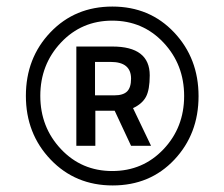

<svg xmlns="http://www.w3.org/2000/svg" viewBox="-20 -727 685 586"><path d="M324 -161Q210 -161 134.5 -240Q59 -319 59 -434.5Q59 -550 134 -628.5Q209 -707 323 -707Q437 -707 511.5 -628Q586 -549 586 -433.5Q586 -318 512 -239.5Q438 -161 324 -161ZM322.5 -664Q229 -664 166 -597Q103 -530 103 -434.5Q103 -339 166 -272Q229 -205 322.5 -205Q416 -205 479 -271.5Q542 -338 542 -434Q542 -530 479 -597Q416 -664 322.5 -664ZM271 -389V-282H213V-585H323Q380 -585 408.5 -563Q437 -541 437 -497Q437 -453 425.5 -431.5Q414 -410 386 -397L441 -282H380L330 -389ZM270 -538V-436H329Q356 -436 368 -448Q380 -460 380 -487Q380 -538 318 -538Z"/></svg>

Font: Titillium Web
Style: Regular
Weight: 400
Version: Version 1.002;PS 57.000;hotconv 1.0.70;makeotf.lib2.5.55311